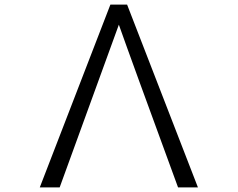

<svg xmlns="http://www.w3.org/2000/svg" viewBox="-20 -790 1040 840"><path d="M846 30 536 -770H463L154 30H241L500 -682C503 -674 560 -513 589 -435L759 30Z"/></svg>

Font: LINE Seed JP_OTF Regular
Style: Regular
Weight: 400
Designer: LY Corporation & Fontrix & Fontworks
Version: Version 1.002